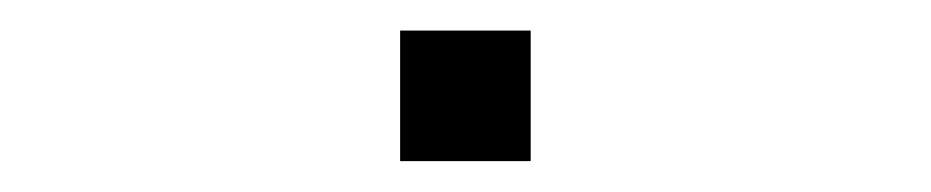

<svg xmlns="http://www.w3.org/2000/svg" viewBox="-20 -313 606 125"><path d="M240.5 -208.1V-293.1H325.5V-208.1Z"/></svg>

Font: Panamera Thin
Style: Regular
Weight: 100
Designer: Bastien Sozeau
Foundry: NBR — Bastien Sozeau
Version: Version 3.003;gftools[0.9.33]